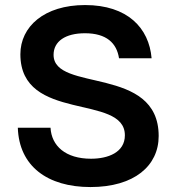

<svg xmlns="http://www.w3.org/2000/svg" viewBox="-20 -736 706 768"><path d="M341.8 12.2C517.1 12.2 614.7 -72.8 614.7 -191.9C614.7 -475.6 194.3 -365.7 194.3 -516.6C194.3 -570.8 241.7 -603 319.8 -603C406.2 -603 446.8 -563.5 456.1 -502.9H586.4C576.2 -624 490.2 -715.8 320.3 -715.8C156.7 -715.8 61.5 -629.4 61.5 -519C61.5 -244.6 479.5 -362.8 479.5 -194.8C479.5 -126 411.6 -101.1 344.2 -101.1C241.7 -101.1 186 -152.8 182.1 -225.1H51.3C56.2 -71.8 169.4 12.2 341.8 12.2Z"/></svg>

Font: Wand UI Pro Bold
Style: Regular
Weight: 700
Designer: Andreas Faust
Version: Version 1.003;FEAKit 1.0